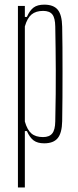

<svg xmlns="http://www.w3.org/2000/svg" viewBox="-20 -626 344 846"><path d="M59 200V-600H89.5V-551.5H98.5Q111 -580 128 -592.8Q145 -605.5 175 -605.5Q216 -605.5 234.5 -583Q253 -560.5 254 -508Q255 -469.5 255.2 -418Q255.5 -366.5 255.5 -309.5Q255.5 -252.5 255.2 -196.2Q255 -140 254 -92Q253 -40 234.2 -17.2Q215.5 5.5 174.5 5.5Q145.5 5.5 128.2 -7.2Q111 -20 98.5 -48.5H89.5V200ZM169.5 -22Q197.5 -22 210.2 -38Q223 -54 223.5 -91Q225 -156.5 225.5 -211.8Q226 -267 225.8 -316Q225.5 -365 225 -412.2Q224.5 -459.5 223.5 -509Q223 -546.5 210.8 -562.2Q198.5 -578 170 -578Q138 -578 119 -562.2Q100 -546.5 89.5 -509.5V-90.5Q100 -53.5 118.5 -37.8Q137 -22 169.5 -22Z"/></svg>

Font: Big Shoulders Display ExtraLight
Style: Regular
Weight: 250
Designer: Patric King
Foundry: XO Type Co
Version: Version 2.002